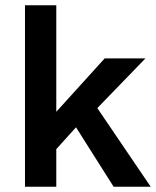

<svg xmlns="http://www.w3.org/2000/svg" viewBox="-20 -710 593 730"><path d="M75 0H194V-143L269 -226L412 0H553L350 -299L533 -488H378L194 -285V-690H75Z"/></svg>

Font: FREAK Grotesk
Style: Bold
Weight: 700
Designer: La Scuola Open Source
Foundry: La Scuola Open Source
Version: Version 1.000;PS 1.0;hotconv 1.0.72;makeotf.lib2.5.5900